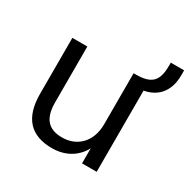

<svg xmlns="http://www.w3.org/2000/svg" viewBox="-141 -738 872 881"><g transform="rotate(30 295.0 -297.5)"><path d="M243.1 8.8C322.5 8.8 385.3 -33.3 410.8 -109.8H398V0H475.5V-476.5H396.1V-205.9C396.1 -115.7 340.2 -56.9 258.8 -56.9C184.3 -56.9 151 -97.1 151 -181.4V-476.5H71.6V-180.4C71.6 -55.9 127.5 8.8 243.1 8.8ZM452.9 -427.5C540.2 -433.3 590.2 -488.2 590.2 -576.5V-603.9H519.6V-588.2C519.6 -510.8 495.1 -477.5 411.8 -476.5V-454.9Z"/></g></svg>

Font: LL Pando Sans
Style: Regular
Weight: 400
Designer: Joshua Smith
Foundry: Joshua Smith
Version: Version 1.000;Glyphs 3.2.1 (3258)